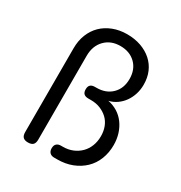

<svg xmlns="http://www.w3.org/2000/svg" viewBox="-175 -867 949 1004"><g transform="rotate(30 300.0 -365.0)"><path d="M176 -30Q176 -9 166.5 0.5Q157 10 136 10Q116 10 106.5 0.5Q97 -9 97 -30V-536Q97 -582 112 -619.5Q127 -657 154 -683.5Q181 -710 219.5 -725Q258 -740 304 -740Q350 -740 388 -726.5Q426 -713 453.5 -688.5Q481 -664 495.5 -630Q510 -596 510 -554Q510 -524 501.5 -497Q493 -470 477.5 -448Q462 -426 440 -410.5Q418 -395 392 -389Q423 -383 449 -367Q475 -351 493.5 -326Q512 -301 522 -269.5Q532 -238 532 -202Q532 -156 516.5 -116.5Q501 -77 471.5 -49Q442 -21 402 -5.5Q362 10 313 10H295Q278 10 268.5 0.5Q259 -9 259 -26Q259 -44 268.5 -53Q278 -62 295 -62H306Q338 -62 364.5 -73Q391 -84 410.5 -103.5Q430 -123 440.5 -150Q451 -177 451 -209Q451 -240 441 -265.5Q431 -291 412.5 -308.5Q394 -326 368.5 -336.5Q343 -347 312 -347H295Q277 -347 268 -355.5Q259 -364 259 -382Q259 -400 268 -408.5Q277 -417 295 -417H304Q361 -417 396 -451.5Q431 -486 431 -543Q431 -600 396 -634.5Q361 -669 304 -669Q247 -669 211.5 -632.5Q176 -596 176 -536Z"/></g></svg>

Font: Maple Mono Normal NL Light
Style: Regular
Weight: 300
Monospace: yes
Designer: subframe7536
Version: Version 7.000